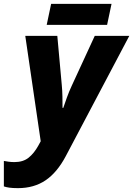

<svg xmlns="http://www.w3.org/2000/svg" viewBox="-86 -735 690 995"><path d="M7 240Q-20 240 -37.5 237.5Q-55 235 -66 231V99Q-55 101 -41.5 103Q-28 105 -11 105Q34 105 62.5 82Q91 59 113 19L125 -3L45 -549H211L234 -296Q237 -266 237.5 -234Q238 -202 238 -176H242Q250 -200 261 -230.5Q272 -261 286 -291L405 -549H584L255 74Q210 159 150 199.5Q90 240 7 240ZM156 -606 179 -715H492L469 -606Z"/></svg>

Font: Noto Sans ExtraBold
Style: Italic
Weight: 800
Italic angle: -12°
Designer: Monotype Design Team
Foundry: Monotype Imaging Inc.
Version: Version 2.013; ttfautohint (v1.8.4.7-5d5b)